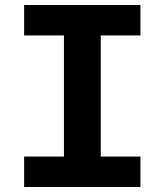

<svg xmlns="http://www.w3.org/2000/svg" viewBox="-20 -750 660 770"><path d="M236.4 0V-730H384V0ZM543.2 -730V-607.9H76.8V-730ZM76.8 -122.1H543.2V0H76.8Z"/></svg>

Font: Monaspace Neon Var
Style: Regular
Weight: 400
Designer: Riley Cran and the Lettermatic Team
Version: Version 1.000 (Monaspace Neon Var)